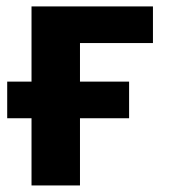

<svg xmlns="http://www.w3.org/2000/svg" viewBox="-20 -566 531 586"><path d="M76.2 -205.1H2V-316.9H76.2V-546.4H446.8V-434.6H224.1V-316.9H374V-205.1H224.1V0H76.2Z"/></svg>

Font: Viking Open Sans
Style: Bold
Weight: 700
Foundry: Ascender Corporation
Version: Version 2.001